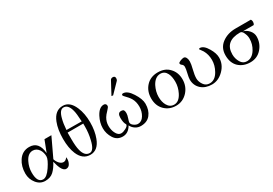

<svg xmlns="http://www.w3.org/2000/svg" viewBox="29 -1575 3485 2454"><g transform="rotate(-30 1771.5 -347.5)"><path d="M606 -95Q606 -57 589 -26Q570 11 531.5 11Q493 11 464 -51Q452 -74 432 -151Q393 -75 346.5 -32Q300 11 224 11Q148 11 97.5 -52.5Q47 -116 47 -198Q47 -304 98 -381Q156 -469 258 -469Q400 -469 414 -289L479 -457H581L449 -178Q460 -140 487 -110.5Q514 -81 546 -81Q578 -81 604 -119Q606 -105 606 -95ZM391 -254Q391 -313 363 -356Q328 -406 274 -406Q203 -406 160 -318Q124 -246 124 -168Q124 -20 210 -20Q264 -20 327.5 -114.5Q391 -209 391 -254Z M1051 -580Q1093 -482 1093 -353.5Q1093 -225 1056 -129Q1004 10 890.5 10Q777 10 724 -115Q686 -205 686 -341.5Q686 -478 724 -575Q777 -710 893 -710Q996 -710 1051 -580ZM781 -418 1005 -416Q999 -536 987 -579Q961 -687 891 -687Q833 -687 805 -576Q787 -510 781 -418ZM1008 -339V-382H777V-287Q777 -178 792 -121Q818 -14 893 -14Q955 -14 986 -152Q1008 -241 1008 -339Z M1663 -674Q1663 -651 1650 -638L1519 -503L1496 -506L1593 -687Q1604 -707 1630 -707Q1663 -707 1663 -674ZM1824 -205Q1824 -109 1775 -47.5Q1726 14 1633 14Q1589 14 1553 -9.5Q1517 -33 1498 -72Q1449 15 1365.5 15Q1282 15 1238 -54.5Q1194 -124 1194 -204.5Q1194 -285 1236 -366Q1286 -461 1353 -461Q1391 -461 1391 -422Q1391 -406 1355 -369.5Q1319 -333 1303 -306Q1272 -254 1272 -194.5Q1272 -135 1294 -90Q1321 -31 1370 -31Q1397 -31 1438 -52.5Q1479 -74 1479 -99Q1455 -134 1455 -207Q1455 -280 1504 -280Q1535 -280 1544 -266Q1553 -252 1553 -223Q1553 -194 1538.5 -152.5Q1524 -111 1524 -99Q1524 -72 1555 -50Q1586 -28 1614 -28Q1669 -28 1703.5 -85Q1738 -142 1738 -212Q1738 -282 1708 -335Q1695 -357 1677 -378L1631 -428Q1621 -440 1621 -445Q1621 -463 1641 -463Q1703 -463 1763.5 -368.5Q1824 -274 1824 -205Z M2327 -406Q2390 -340 2390 -238Q2390 -136 2324 -62Q2253 15 2153 15Q2053 15 1986 -51Q1920 -117 1920 -224Q1920 -331 1985 -402Q2050 -473 2158 -473Q2266 -473 2327 -406ZM2258 -105Q2295 -180 2295 -256.5Q2295 -333 2271 -381Q2241 -441 2178 -441Q2101 -441 2051 -349Q2012 -271 2012 -195.5Q2012 -120 2041 -70Q2075 -10 2138 -10Q2211 -10 2258 -105Z M2934 -245Q2934 -144 2857.5 -67.5Q2781 9 2686 9Q2591 9 2530 -44Q2468 -100 2468 -188Q2468 -216 2482 -274Q2496 -332 2496 -360Q2496 -388 2476.5 -401.5Q2457 -415 2457 -432Q2457 -445 2488 -457.5Q2519 -470 2540.5 -470Q2562 -470 2575 -442Q2585 -422 2585 -387.5Q2585 -353 2566.5 -279.5Q2548 -206 2548 -158.5Q2548 -111 2579.5 -64.5Q2611 -18 2667 -18Q2747 -18 2797 -108Q2840 -184 2840 -264.5Q2840 -345 2803 -410Q2777 -446 2765 -464Q2771 -474 2779 -474Q2837 -474 2888 -386Q2934 -309 2934 -245Z M3527 -461Q3538 -447 3538 -423.5Q3538 -400 3524 -383H3365Q3415 -369 3449.5 -328Q3484 -287 3484 -238Q3484 -139 3419 -65Q3354 9 3252 9Q3150 9 3083 -53Q3018 -115 3018 -226.5Q3018 -338 3101 -399.5Q3184 -461 3302 -461ZM3392 -261Q3392 -300 3376 -336Q3357 -388 3325 -388Q3100 -388 3100 -193Q3100 -132 3131 -78.5Q3162 -25 3220 -25Q3297 -25 3348 -107Q3392 -178 3392 -261Z"/></g></svg>

Font: GFS Didot
Style: Regular
Weight: 400
Designer: Takis Katsoulidis and George D. Matthiopoulos
Foundry: Takis Katsoulidis and George D. Matthiopoulos
Version: Version 1.0